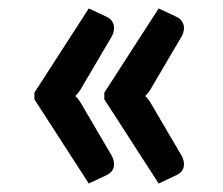

<svg xmlns="http://www.w3.org/2000/svg" viewBox="-20 -495 526 452"><path d="M61 -261.2V-276.9L189 -475.1L229.5 -456.1Q239.7 -451.7 244.1 -444.6Q248.5 -437.5 248.5 -429.2Q248.5 -418.5 242.2 -407.7L172.9 -290Q166 -276.9 157.2 -269Q165 -262.2 172.9 -248L242.2 -129.9Q248.5 -119.1 248.5 -107.9Q248.5 -90.8 229.5 -82L189 -63ZM225.6 -261.2V-276.9L353.5 -475.1L394 -456.1Q403.8 -451.7 408.4 -444.6Q413.1 -437.5 413.1 -429.2Q413.1 -418.5 406.7 -407.7L337.4 -290Q330.6 -276.9 321.8 -269Q329.6 -262.2 337.4 -248L406.7 -129.9Q413.1 -119.1 413.1 -107.9Q413.1 -90.8 394 -82L353.5 -63Z"/></svg>

Font: Kdam Thmor
Style: Regular
Weight: 400
Foundry: Sovichet Tep
Version: Version 1.20